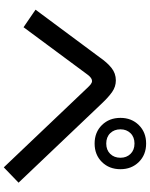

<svg xmlns="http://www.w3.org/2000/svg" viewBox="94 -932 811 1040"><g transform="rotate(90 500.0 -412.5)"><path d="M758 -519Q697 -519 658 -558.5Q619 -598 619 -659Q619 -719 658 -758.5Q697 -798 758 -798Q819 -798 858 -758.5Q897 -719 897 -659Q897 -598 858 -558.5Q819 -519 758 -519ZM758 -582Q793 -582 814 -603.5Q835 -625 835 -659Q835 -692 814 -713.5Q793 -735 758 -735Q723 -735 702 -713.5Q681 -692 681 -659Q681 -625 702 -603.5Q723 -582 758 -582ZM970 -107 887 -27 457 -479Q446 -491 437 -498Q428 -505 419 -505Q403 -505 385 -481L128 -134L33 -199L290 -545Q319 -587 348.5 -610.5Q378 -634 416 -634Q450 -634 478.5 -614Q507 -594 540 -559Z"/></g></svg>

Font: Murecho Medium
Style: Regular
Weight: 500
Designer: Neil Summerour
Foundry: Positype
Version: Version 1.010; ttfautohint (v1.8.3)